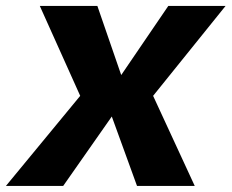

<svg xmlns="http://www.w3.org/2000/svg" viewBox="-60 -612 763 632"><path d="M-40.5 0H148L308 -228.5L391 0H581L444 -296.5L682.5 -592.5H494L339 -365L260.5 -592.5H71L204 -296.5Z"/></svg>

Font: Anybody
Style: Bold Italic
Weight: 700
Italic angle: -10°
Designer: Tyler Finck
Foundry: Etcetera Type Company
Version: Version 1.113;gftools[0.9.25]